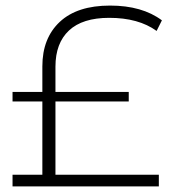

<svg xmlns="http://www.w3.org/2000/svg" viewBox="-20 -669 614 689"><path d="M179 -42H550V0H25V-42H132V-305H25V-339H132V-431Q132 -532 194.5 -590.5Q257 -649 375 -649Q490 -649 561 -596L542 -558Q477 -605 372 -605Q276 -605 227.5 -559.5Q179 -514 179 -430V-339H442V-305H179Z"/></svg>

Font: Montserrat Ace
Style: Light
Weight: 300
Designer: Julieta Ulanovsky
Foundry: Julieta Ulanovsky
Version: Version 1